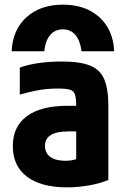

<svg xmlns="http://www.w3.org/2000/svg" viewBox="-20 -794 540 824"><path d="M250 -774Q347 -774 406.5 -720Q466 -666 470 -574H330Q324 -620 303.5 -644Q283 -668 250 -668Q216 -668 195.5 -644Q175 -620 170 -574H30Q34 -666 93.5 -720Q153 -774 250 -774ZM267 10Q156 10 95.5 -36Q35 -82 35 -167Q35 -251 95.5 -295.5Q156 -340 271 -340H376V-230H273Q173 -230 173 -168Q173 -137 196 -120.5Q219 -104 261 -104Q286 -104 305.5 -110.5Q325 -117 343 -131L307 -58V-336Q307 -371 302 -387.5Q297 -404 280.5 -409Q264 -414 230 -414Q205 -414 182 -412Q159 -410 131.5 -404.5Q104 -399 65 -388V-504Q101 -517 147 -523.5Q193 -530 245 -530Q322 -530 365.5 -513Q409 -496 427 -454.5Q445 -413 445 -340V-22Q411 -7 363 1.5Q315 10 267 10Z"/></svg>

Font: M PLUS 1 Code
Style: Regular
Weight: 400
Designer: Coji Morishita
Foundry: UNDERFOREST DESIGN
Version: Version 1.005